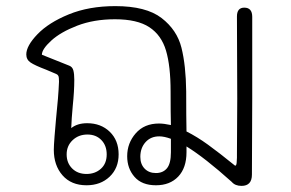

<svg xmlns="http://www.w3.org/2000/svg" viewBox="-20 -604 951 628"><path d="M805 -549V-282L804 -33Q804 4 770 4Q749 4 738 -9Q650 -88 590 -125V-106Q590 -55 563 -26.5Q536 2 490 2Q444 2 420 -25.5Q396 -53 396 -93Q396 -136 424 -168Q452 -200 500 -200Q516 -200 539 -195Q538 -232 538 -305Q538 -388 523 -438.5Q508 -489 468.5 -515Q429 -541 356 -541Q287 -541 232.5 -520Q178 -499 147.5 -471Q117 -443 117 -425L207 -389Q217 -385 220 -373.5Q223 -362 223 -343Q223 -306 218 -258Q214 -215 213 -185Q233 -201 265 -201Q310 -201 339 -173Q368 -145 368 -99Q368 -54 338.5 -26Q309 2 263 2Q213 2 184.5 -30.5Q156 -63 156 -114Q156 -127 158.5 -159Q161 -191 163 -212Q171 -287 173 -337Q173 -351 171 -355.5Q169 -360 164 -362L131 -376Q94 -390 80 -399.5Q66 -409 66 -426Q66 -454 102.5 -492Q139 -530 205 -557Q271 -584 357 -584Q458 -584 508.5 -545Q559 -506 573.5 -448Q588 -390 589 -305Q589 -218 590 -174Q624 -157 660 -131Q696 -105 749 -62Q753 -62 754 -71Q755 -80 755 -88Q755 -96 755 -100L756 -282L755 -550Q755 -579 779 -579Q805 -579 805 -549ZM198 -99Q198 -71 216 -53Q234 -35 263 -35Q291 -35 310 -52Q329 -69 329 -99Q329 -128 311.5 -146Q294 -164 266 -164Q237 -164 217.5 -145.5Q198 -127 198 -99ZM539 -150Q517 -158 501 -158Q473 -158 456 -139Q439 -120 439 -91Q439 -67 453 -52.5Q467 -38 490 -38Q513 -38 526 -53.5Q539 -69 539 -106Z"/></svg>

Font: Mali Light
Style: Regular
Weight: 300
Designer: Kitiyaporn Chalermlarp | Katatrad Aksorn Co.,Ltd.
Foundry: Cadson Demak Co.,Ltd.
Version: Version 1.000; ttfautohint (v1.6)